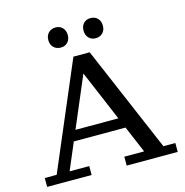

<svg xmlns="http://www.w3.org/2000/svg" viewBox="-124 -990 1066 1105"><g transform="rotate(-15 409.5 -437.0)"><path d="M21 0V-53H92L361 -685H458L728 -53H799V0H495V-53H613L373 -620H410L169 -53H286V0ZM219 -213V-275H565V-213ZM513 -754Q488 -754 472 -770.5Q456 -787 456 -814Q456 -841 471.5 -857.5Q487 -874 513 -874Q539 -874 555 -857.5Q571 -841 571 -813Q571 -787 555 -770.5Q539 -754 513 -754ZM305 -754Q279 -754 262.5 -770.5Q246 -787 246 -814Q246 -841 262.5 -857.5Q279 -874 305 -874Q330 -874 346 -857.5Q362 -841 362 -813Q362 -787 346 -770.5Q330 -754 305 -754Z"/></g></svg>

Font: Montagu Slab 24pt
Style: Regular
Weight: 400
Designer: Florian Karsten
Foundry: Florian Karsten
Version: Version 1.000